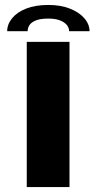

<svg xmlns="http://www.w3.org/2000/svg" viewBox="-20 -755 422 775"><path d="M88 0H260.5V-586H88ZM175.5 -735Q123 -735 86 -720.5Q49 -706 29 -681.5Q9 -657 9 -629H91.5Q91.5 -642.5 99.2 -654Q107 -665.5 125.2 -672.8Q143.5 -680 175.5 -680Q203.5 -680 222 -672.8Q240.5 -665.5 249.8 -654Q259 -642.5 259 -629H341.5Q341.5 -657 320.2 -681.5Q299 -706 261.5 -720.5Q224 -735 175.5 -735Z"/></svg>

Font: Anybody ExtraExpanded SemiBold
Style: Regular
Weight: 600
Width: 8
Version: Version 1.113;gftools[0.9.25]